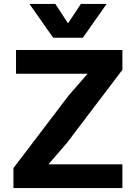

<svg xmlns="http://www.w3.org/2000/svg" viewBox="-20 -951 690 971"><path d="M48 0V-101L328 -469L423 -578H273H61V-698H599V-598L319 -229L225 -120H374H599V0ZM129 -931H260L324 -833L389 -931H519L399 -760H249Z"/></svg>

Font: Azeret Mono SemiBold
Style: Regular
Weight: 600
Designer: Martin Vácha
Foundry: Displaay
Version: Version 1.002